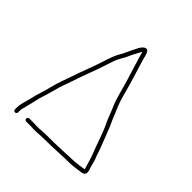

<svg xmlns="http://www.w3.org/2000/svg" viewBox="-180 -788 917 917"><g transform="rotate(45 279.0 -329.5)"><path d="M71 -11V-19C71 -24 71 -29 72 -34C77 -55 82 -71 88 -98C96 -139 106 -159 117 -202C128 -247 137 -264 150 -304C166 -354 186 -401 202 -450L216 -492C223 -515 231 -531 241 -548C250 -561 256 -579 263 -593C272 -607 278 -623 286 -635L296 -600C309 -556 322 -517 335 -473C342 -447 360 -379 370 -357C381 -335 393 -298 403 -277C428 -228 444 -169 465 -118C472 -102 476 -81 482 -64C484 -56 484 -57 486 -51C487 -48 487 -46 487 -43H486C470 -40 440 -36 421 -35C408 -35 393 -34 374 -33L322 -31C305 -30 284 -30 259 -30C218 -30 210 -27 179 -27C169 -28 160 -28 153 -28H130C124 -28 119 -23 119 -17C119 -11 124 -7 130 -7H153C160 -7 169 -7 178 -6C210 -6 217 -9 259 -9C318 -9 368 -14 422 -14C442 -15 472 -20 489 -22C516 -26 509 -53 501 -71C496 -89 492 -110 484 -126C471 -168 453 -210 437 -252C427 -280 418 -294 407 -323C392 -360 384 -373 371 -419C353 -489 336 -540 316 -606C309 -628 306 -672 279 -656C261 -644 256 -623 245 -604C237 -589 231 -572 223 -558C212 -540 204 -523 196 -499L182 -457C166 -407 146 -361 130 -311C116 -270 108 -253 96 -207C86 -162 76 -144 67 -102C60 -71 50 -50 50 -19V-11C50 -5 54 0 60 0C66 0 71 -5 71 -11Z"/></g></svg>

Font: Electronic
Style: Thn
Weight: 100
Version: Version 1.011